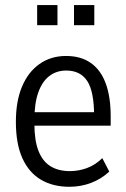

<svg xmlns="http://www.w3.org/2000/svg" viewBox="-20 -711 484 740"><path d="M247.6 8.9Q184.4 8.9 138.1 -18.2Q91.8 -45.4 66.5 -100.7Q41.2 -156.1 41.2 -241.6Q41.2 -320.9 64.9 -377.2Q88.5 -433.6 132.3 -464.4Q176 -495.3 234.8 -495.3Q291.1 -495.3 329.3 -468.8Q367.6 -442.4 387.1 -390.5Q406.6 -338.5 406.6 -262.6V-226.6H98.9V-278.5H356.4L342.7 -264.3Q342.7 -358.4 316.2 -398.8Q289.7 -439.1 235.5 -439.1Q197.1 -439.1 169.7 -417.7Q142.2 -396.3 127.4 -354.4Q112.6 -312.6 112.6 -248.9V-233.6Q112.6 -169.2 128.4 -129.1Q144.2 -89.1 174.6 -70.3Q205 -51.5 249.5 -51.5Q283.3 -51.5 315.3 -63.3Q347.2 -75.1 374.3 -101.5L401.2 -49.7Q370.3 -20.9 330.8 -6Q291.3 8.9 247.6 8.9ZM265.2 -613.8V-691.4H343.5V-613.8ZM123.2 -613.8V-691.4H201.5V-613.8Z"/></svg>

Font: Nunito Sans 12pt ExtraLight Condensed
Style: Regular
Weight: 200
Width: 3
Version: Version 3.101;gftools[0.9.27]